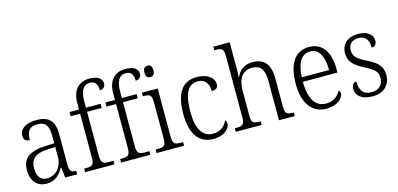

<svg xmlns="http://www.w3.org/2000/svg" viewBox="-69 -1209 3439 1657"><g transform="rotate(-15 1650.0 -380.5)"><path d="M185 10C267 10 304 -40 336 -92H341L351 0H458V-32H454C410 -32 398 -46 398 -111V-375C398 -493 348 -544 239 -544C142 -544 86 -503 86 -445C86 -408 105 -391 140 -391C140 -462 160 -506 237 -506C320 -506 336 -454 336 -372V-310L259 -307C116 -301 48 -254 48 -148C48 -40 107 10 185 10ZM200 -33C139 -33 112 -79 112 -145C112 -224 151 -269 269 -274L336 -277V-185C336 -103 280 -33 200 -33Z M529 0H791V-32H750C701 -32 680 -39 680 -107V-499H811V-536H680V-597C680 -683 706 -735 768 -735C820 -735 834 -696 834 -650C864 -650 885 -668 885 -699C885 -740 851 -771 773 -771C675 -771 618 -708 618 -593V-536H533V-499H618V-107C618 -39 596 -32 548 -32H529Z M850 0H1112V-32H1071C1022 -32 1001 -39 1001 -107V-499H1132V-536H1001V-597C1001 -683 1027 -735 1089 -735C1141 -735 1155 -696 1155 -650C1185 -650 1206 -668 1206 -699C1206 -740 1172 -771 1094 -771C996 -771 939 -708 939 -593V-536H854V-499H939V-107C939 -39 917 -32 869 -32H850Z M1286 -647C1309 -647 1326 -659 1326 -698C1326 -737 1309 -749 1286 -749C1263 -749 1246 -737 1246 -698C1246 -659 1263 -647 1286 -647ZM1167 0H1413V-32H1395C1341 -32 1321 -39 1321 -105V-536H1180V-504H1189C1239 -504 1259 -496 1259 -431V-103C1259 -39 1239 -32 1185 -32H1167Z M1675 10C1774 10 1824 -46 1824 -86C1824 -102 1820 -112 1812 -120C1791 -74 1751 -35 1684 -35C1592 -35 1541 -111 1541 -265C1541 -450 1593 -506 1671 -506C1740 -506 1765 -456 1765 -393C1803 -393 1823 -406 1823 -440C1823 -503 1758 -544 1672 -544C1560 -544 1477 -478 1477 -264C1477 -69 1561 10 1675 10Z M1875 0H2106V-32H2098C2045 -32 2024 -38 2024 -102V-326C2024 -438 2069 -498 2152 -498C2231 -498 2261 -448 2261 -353V0H2402V-32H2395C2342 -32 2324 -39 2324 -105V-356C2324 -487 2269 -544 2169 -544C2090 -544 2046 -501 2024 -448H2021C2022 -456 2024 -488 2024 -514V-760H1878V-728H1892C1939 -728 1962 -721 1962 -656V-105C1962 -39 1941 -32 1887 -32H1875Z M2684 10C2787 10 2838 -49 2838 -86C2838 -100 2831 -109 2823 -113C2802 -71 2759 -34 2693 -34C2601 -34 2547 -108 2546 -267H2855V-299C2855 -456 2788 -544 2675 -544C2552 -544 2482 -451 2482 -263C2482 -89 2558 10 2684 10ZM2791 -307H2547C2553 -431 2592 -504 2675 -504C2755 -504 2790 -425 2791 -307Z M3095 10C3193 10 3257 -45 3257 -138C3257 -211 3225 -252 3130 -299C3051 -338 3015 -365 3015 -421C3015 -471 3043 -508 3106 -508C3165 -508 3196 -473 3196 -399C3226 -399 3242 -418 3242 -450C3242 -499 3199 -543 3113 -543C3021 -543 2961 -494 2961 -412C2961 -333 3000 -298 3100 -245C3182 -203 3202 -177 3202 -129C3202 -68 3166 -27 3097 -27C3019 -27 2992 -78 2992 -151C2972 -151 2950 -136 2950 -95C2950 -37 2997 10 3095 10Z"/></g></svg>

Font: Noto Serif Myanmar SemiCondensed Light
Style: Regular
Weight: 300
Width: 4
Designer: Ben Mitchell and the Monotype Design Team
Foundry: Monotype Imaging Inc.
Version: Version 2.106